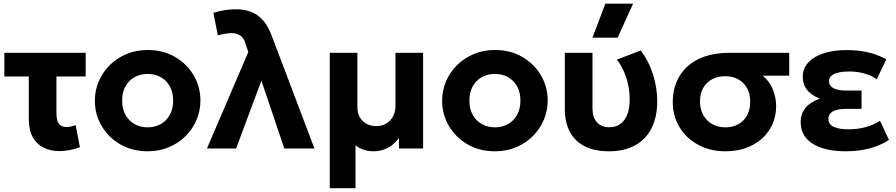

<svg xmlns="http://www.w3.org/2000/svg" viewBox="-20 -784 4734 1014"><path d="M293.5 14Q247 14 210.5 -4Q174 -22 153 -59.8Q132 -97.5 132 -156V-380H3V-505H432.5V-380H278V-188Q278 -146 291.8 -129.5Q305.5 -113 332 -113Q343.5 -113 355.2 -115.8Q367 -118.5 379.5 -123L402 -6.5Q374.5 3.5 347 8.8Q319.5 14 293.5 14Z M760 15Q678.5 15 615.5 -21.5Q552.5 -58 516.8 -118.8Q481 -179.5 481 -252.5Q481 -306 501.5 -354.2Q522 -402.5 559.5 -439.8Q597 -477 648 -498.5Q699 -520 760 -520Q841.5 -520 904.2 -483.5Q967 -447 1002.8 -386.2Q1038.5 -325.5 1038.5 -252.5Q1038.5 -199.5 1018 -151Q997.5 -102.5 960.2 -65.2Q923 -28 872 -6.5Q821 15 760 15ZM760 -111.5Q798.5 -111.5 829 -128.8Q859.5 -146 877 -177.8Q894.5 -209.5 894.5 -252.5Q894.5 -296 877.2 -327.5Q860 -359 829.5 -376.2Q799 -393.5 760 -393.5Q721 -393.5 690.2 -376.2Q659.5 -359 642.2 -327.5Q625 -296 625 -252.5Q625 -209 642.5 -177.5Q660 -146 690.5 -128.8Q721 -111.5 760 -111.5Z M1073 0 1291.5 -509.5 1275 -557.5Q1268 -583.5 1249.2 -596.2Q1230.5 -609 1204 -609Q1189 -609 1170.5 -606Q1152 -603 1130.5 -597.5L1107 -716Q1136 -726 1167.2 -730.5Q1198.5 -735 1224 -735Q1270 -735 1305.8 -721.5Q1341.5 -708 1369 -676.8Q1396.5 -645.5 1416.5 -591.5L1640.5 0H1481.5L1360.5 -358L1227 0Z M1721.5 210V-505H1867.5V-220Q1867.5 -172 1895.5 -145Q1923.5 -118 1968 -118Q1996.5 -118 2019.2 -131.2Q2042 -144.5 2055.2 -168.5Q2068.5 -192.5 2068.5 -224V-505H2214.5V0H2087V-55.5Q2060.5 -19 2026.2 -2Q1992 15 1953.5 15Q1926.5 15 1901.8 7.2Q1877 -0.5 1857.5 -17V210Z M2594 15Q2512.5 15 2449.5 -21.5Q2386.5 -58 2350.8 -118.8Q2315 -179.5 2315 -252.5Q2315 -306 2335.5 -354.2Q2356 -402.5 2393.5 -439.8Q2431 -477 2482 -498.5Q2533 -520 2594 -520Q2675.5 -520 2738.2 -483.5Q2801 -447 2836.8 -386.2Q2872.5 -325.5 2872.5 -252.5Q2872.5 -199.5 2852 -151Q2831.5 -102.5 2794.2 -65.2Q2757 -28 2706 -6.5Q2655 15 2594 15ZM2594 -111.5Q2632.5 -111.5 2663 -128.8Q2693.5 -146 2711 -177.8Q2728.5 -209.5 2728.5 -252.5Q2728.5 -296 2711.2 -327.5Q2694 -359 2663.5 -376.2Q2633 -393.5 2594 -393.5Q2555 -393.5 2524.2 -376.2Q2493.5 -359 2476.2 -327.5Q2459 -296 2459 -252.5Q2459 -209 2476.5 -177.5Q2494 -146 2524.5 -128.8Q2555 -111.5 2594 -111.5Z M3198.5 15Q3114.5 15 3062.5 -14.2Q3010.5 -43.5 2986.8 -93.2Q2963 -143 2963 -205V-505H3109V-213.5Q3109 -163.5 3132.8 -137.8Q3156.5 -112 3198.5 -112Q3225 -112 3245 -122.5Q3265 -133 3278.5 -152Q3292 -171 3298.8 -198.2Q3305.5 -225.5 3305.5 -259Q3305.5 -298 3297.8 -335Q3290 -372 3275.2 -406Q3260.5 -440 3238 -469L3364 -517.5Q3406 -462.5 3428.5 -391.5Q3451 -320.5 3451 -250Q3451 -167.5 3421.8 -108.5Q3392.5 -49.5 3336.2 -17.5Q3280 14.5 3198.5 15ZM3109 -585 3177 -764.5H3323.5L3242 -585Z M3810.5 15Q3731.5 15 3668.8 -18.5Q3606 -52 3569.5 -111Q3533 -170 3533 -247Q3533 -302 3552 -349Q3571 -396 3608.2 -431Q3645.5 -466 3701.5 -485.5Q3757.5 -505 3832 -505H4148V-384.5H4008Q4045.5 -353 4062.2 -310.5Q4079 -268 4079 -223Q4079 -172.5 4060 -129.2Q4041 -86 4005.8 -53.5Q3970.5 -21 3921 -3Q3871.5 15 3810.5 15ZM3811.5 -111.5Q3850 -111.5 3879.2 -127.8Q3908.5 -144 3925.2 -174.2Q3942 -204.5 3942 -246.5Q3942 -309 3905.2 -345.2Q3868.5 -381.5 3809.5 -381.5Q3771.5 -381.5 3741.8 -366Q3712 -350.5 3694.5 -320.8Q3677 -291 3677 -249.5Q3677 -187 3714.5 -149.2Q3752 -111.5 3811.5 -111.5Z M4445.5 15Q4337 15 4272.8 -24.5Q4208.5 -64 4208.5 -140.5Q4208.5 -181.5 4233 -213Q4257.5 -244.5 4310 -263Q4262.5 -282 4241 -311Q4219.5 -340 4219.5 -377.5Q4219.5 -422.5 4249 -454.2Q4278.5 -486 4330.8 -502.8Q4383 -519.5 4450 -519.5Q4511.5 -519.5 4561.8 -508.2Q4612 -497 4661 -471L4610.5 -365.5Q4581 -386 4543.8 -396.2Q4506.5 -406.5 4464.5 -406.5Q4433.5 -406.5 4409.5 -401.2Q4385.5 -396 4371.8 -384.8Q4358 -373.5 4358 -355Q4358 -331.5 4381 -318.8Q4404 -306 4444 -306H4530V-209H4449Q4420 -209 4398.8 -203.5Q4377.5 -198 4366.2 -186.2Q4355 -174.5 4355 -156Q4355 -127.5 4383 -114.2Q4411 -101 4461.5 -101Q4508.5 -101 4550.5 -112.2Q4592.5 -123.5 4627.5 -146L4675 -45Q4629 -15 4572 0Q4515 15 4445.5 15Z"/></svg>

Font: Geologica Thin Roman SemiBold
Style: Regular
Weight: 600
Version: Version 1.010;gftools[0.9.28]